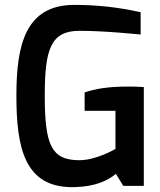

<svg xmlns="http://www.w3.org/2000/svg" viewBox="-20 -760 654 785"><path d="M47 -370C47 -160 78 11 285 5C371 3 420 -22 454 -49L484 0H568V-404C544 -406 521 -406 500 -406C424 -406 368 -397 326 -382V-307H452V-151C452 -151 373 -104 302 -105C191 -106 163 -166 163 -368C163 -556 186 -634 305 -634C414 -634 549 -619 555 -619V-710C462 -731 373 -740 284 -740C85 -740 47 -578 47 -370Z"/></svg>

Font: Exo
Style: Demi Bold
Weight: 600
Designer: Natanael Gama
Version: Version 1.00